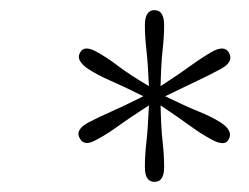

<svg xmlns="http://www.w3.org/2000/svg" viewBox="-20 -767 492 379"><path d="M416 -525Q440 -509 432 -493Q428 -484 418.5 -484.5Q409 -485 397 -492Q378 -502 356 -518Q334 -534 297 -559Q298 -513 301 -487Q304 -461 304 -437Q304 -408 285 -408Q266 -408 266 -437Q266 -461 269 -487Q272 -513 274 -559Q235 -534 213 -518Q191 -502 172 -492Q147 -477 138 -493Q127 -510 154 -525Q173 -535 198 -546Q223 -557 263 -577Q223 -597 197.5 -608Q172 -619 154 -631Q129 -648 138 -663Q146 -679 172 -664Q192 -653 213.5 -636.5Q235 -620 274 -597Q272 -642 269 -668.5Q266 -695 266 -717Q266 -747 285 -747Q304 -747 304 -717Q304 -695 301 -668.5Q298 -642 297 -597Q334 -621 356 -637Q378 -653 397 -664Q423 -679 432 -663Q442 -645 416 -631Q396 -620 371.5 -608.5Q347 -597 306 -577Q347 -557 372 -547Q397 -537 416 -525Z"/></svg>

Font: Livvic ExtraLight
Style: Italic
Weight: 275
Italic angle: -10°
Designer: Jacques Le Bailly, Baron von Fonthausen
Version: Version 1.001; ttfautohint (v1.8.2)